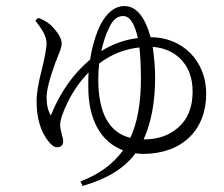

<svg xmlns="http://www.w3.org/2000/svg" viewBox="-20 -560 742 635"><path d="M253 55C334 32 392 -4 428 -53C437 -52 446 -51 453 -51C581 -51 662 -129 662 -250C662 -359 583 -437 478 -437C459 -506 430 -540 391 -540C361 -540 335 -520 313 -480C297 -447 285 -408 278 -363C223 -317 179 -255 148 -178C139 -193 134 -213 134 -238C134 -261 144 -301 165 -358L166 -359C167 -362 169 -367 171 -373C180 -393 184 -407 184 -416C184 -433 172 -453 147 -478C135 -488 121 -496 106 -501L97 -492C98 -491 99 -489 101 -486C123 -459 134 -436 134 -417C134 -402 129 -375 120 -337C107 -288 101 -251 101 -226C101 -170 114 -126 139 -94C150 -80 159 -73 168 -73C182 -73 189 -80 189 -93C189 -99 187 -107 184 -117C181 -128 179 -138 179 -146C179 -164 188 -190 205 -224C224 -262 247 -294 273 -320C272 -310 272 -294 272 -272C272 -164 314 -90 387 -63C354 -17 307 17 246 40ZM455 -99C480 -154 493 -222 493 -303C493 -337 490 -371 485 -405C521 -402 551 -390 575 -367C603 -340 617 -304 617 -257C617 -205 601 -165 568 -137C539 -112 502 -99 457 -99ZM411 -104C340 -122 305 -187 305 -298C305 -316 306 -333 308 -350C349 -381 393 -398 441 -403C444 -380 446 -345 446 -298C446 -218 434 -153 411 -104ZM315 -391C322 -422 330 -446 339 -464C351 -493 367 -507 387 -507C409 -507 425 -483 436 -434C392 -429 352 -414 315 -391Z"/></svg>

Font: AllPunType Light
Style: Regular
Weight: 300
Version: 1.0